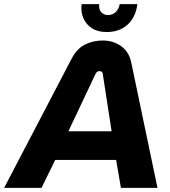

<svg xmlns="http://www.w3.org/2000/svg" viewBox="-60 -909 823 929"><path d="M-40 0 287 -626Q313 -675 352.5 -694Q392 -713 437 -713Q487 -713 525.5 -686Q564 -659 575 -607L702 0H525L502 -135H207L141 0ZM271 -274H480L437 -553Q436 -559 431.5 -562Q427 -565 421 -565Q416 -565 411 -562Q406 -559 403 -553ZM456 -754Q413 -754 384.5 -772.5Q356 -791 343 -822Q330 -853 335 -889H420Q418 -872 423.5 -860Q429 -848 440 -842Q451 -836 463 -836Q483 -836 499 -850Q515 -864 519 -889H605Q596 -824 556.5 -789Q517 -754 456 -754Z"/></svg>

Font: MuseoModerno
Style: Bold Italic
Weight: 700
Italic angle: -9°
Designer: Pablo Cosgaya, Héctor Gatti, Marcela Romero, and the Authors of The MuseoModerno Project.
Foundry: Omnibus-Type Team
Version: Version 1.003